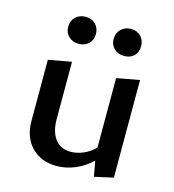

<svg xmlns="http://www.w3.org/2000/svg" viewBox="-97 -705 722 796"><g transform="rotate(15 263.5 -307.0)"><path d="M114 -564Q114 -590 131 -606.5Q148 -623 174 -623Q200 -623 216.5 -606.5Q233 -590 233 -564Q233 -539 216.5 -523Q200 -507 174 -507Q148 -507 131 -523Q114 -539 114 -564ZM309 -564Q309 -590 326 -606.5Q343 -623 369 -623Q395 -623 411 -606.5Q427 -590 427 -564Q427 -538 411 -522.5Q395 -507 369 -507Q343 -507 326 -523Q309 -539 309 -564ZM459 -428V-9L378 9L366 -57Q333 -26 294.5 -10Q256 6 216 6Q150 6 109 -35.5Q68 -77 68 -148V-410L167 -428V-183Q167 -128 190.5 -97Q214 -66 257 -66Q284 -66 312 -78Q340 -90 361 -112V-410Z"/></g></svg>

Font: Ysabeau Infant Semibold
Style: Regular
Weight: 600
Designer: Christian Thalmann (Catharsis Fonts)
Version: Version 0.003